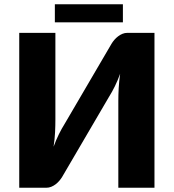

<svg xmlns="http://www.w3.org/2000/svg" viewBox="-20 -883 817 903"><path d="M706.5 -728.5V0H536.5V-408Q536.5 -436.5 538.2 -468.2Q540 -500 545 -536Q533.5 -504 520 -476.8Q506.5 -449.5 493.5 -429L272 -50.5Q266.5 -41.5 258.8 -32.5Q251 -23.5 241.5 -16.2Q232 -9 221 -4.5Q210 0 198 0H70.5V-728.5H240.5V-321Q240.5 -292.5 239 -260.8Q237.5 -229 232 -193Q243.5 -224.5 257 -251.8Q270.5 -279 283.5 -299.5L505 -678Q510.5 -687 518.2 -696Q526 -705 535.5 -712.2Q545 -719.5 556 -724Q567 -728.5 579 -728.5ZM238 -863H558V-778H238Z"/></svg>

Font: Lato
Style: Regular
Weight: 900
Designer: Lukasz Dziedzic with Adam Twardoch and Botio Nikoltchev
Foundry: tyPoland Lukasz Dziedzic
Version: Version 2.010; 2014-09-01; http://www.latofonts.com/; ttfaut